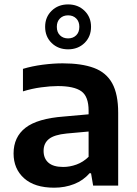

<svg xmlns="http://www.w3.org/2000/svg" viewBox="-20 -841 620 870"><path d="M225.5 9.5Q137 9.5 89.2 -33.2Q41.5 -76 41.5 -145.5Q41.5 -220 95.5 -262Q149.5 -304 269.5 -313L381.5 -323V-339.5Q381.5 -404 348.5 -427.5Q315.5 -451 242 -451Q208.5 -451 166.2 -445.2Q124 -439.5 84 -427V-529Q125.5 -541.5 173.8 -547.8Q222 -554 264 -554Q350 -554 405.8 -533.2Q461.5 -512.5 488.5 -463.5Q515.5 -414.5 515.5 -330V0H402L392.5 -56H385.5Q358 -23.5 316 -7Q274 9.5 225.5 9.5ZM177.5 -157.5Q177.5 -123 199.5 -103.8Q221.5 -84.5 266.5 -84.5Q296.5 -84.5 326.8 -95.5Q357 -106.5 381.5 -130.5V-245L282 -236Q225.5 -230.5 201.5 -211Q177.5 -191.5 177.5 -157.5ZM288.5 -617.5Q243.5 -617.5 214 -646.2Q184.5 -675 184.5 -719.5Q184.5 -763.5 214 -792.2Q243.5 -821 288.5 -821Q333.5 -821 363 -792.2Q392.5 -763.5 392.5 -719.5Q392.5 -675 363 -646.2Q333.5 -617.5 288.5 -617.5ZM288.5 -667Q311 -667 325.2 -681Q339.5 -695 339.5 -719.5Q339.5 -743.5 325.2 -757.5Q311 -771.5 288.5 -771.5Q266 -771.5 251.8 -757.5Q237.5 -743.5 237.5 -719.5Q237.5 -695 251.8 -681Q266 -667 288.5 -667Z"/></svg>

Font: Encode Sans SmExp SmBold
Style: Regular
Weight: 600
Width: 6
Designer: Multiple Designers
Foundry: Impallari Type
Version: Version 3.002; ttfautohint (v1.8.3) -l 8 -r 50 -G 200 -x 14 